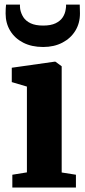

<svg xmlns="http://www.w3.org/2000/svg" viewBox="-20 -836 379 856"><path d="M35 0V-57L100 -67.5V-450L32.5 -470V-534L223 -561H227L255 -540.5V-67L318.5 -57V0ZM172.5 -626.5Q121 -626.5 83.5 -645.8Q46 -665 25.5 -698.8Q5 -732.5 5 -775.5Q5 -785.5 5.5 -797Q6 -808.5 7 -815.5H69Q69 -811 69 -806Q69 -801 70 -795.5Q73.5 -776 84.2 -759.2Q95 -742.5 116.5 -732.2Q138 -722 172.5 -722Q206.5 -722 227.8 -732.2Q249 -742.5 259.8 -759Q270.5 -775.5 273 -795Q274 -800.5 274.5 -805.8Q275 -811 274.5 -815.5H335.5Q335.5 -808.5 336 -797Q336.5 -785.5 336.5 -776Q336.5 -732.5 315.8 -698.8Q295 -665 258 -645.8Q221 -626.5 172.5 -626.5Z"/></svg>

Font: Merriweather 36pt ExtraBold
Style: Regular
Weight: 800
Designer: Eben Sorkin
Foundry: Eben Sorkin
Version: Version 2.100